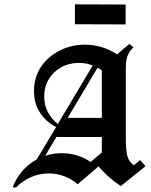

<svg xmlns="http://www.w3.org/2000/svg" viewBox="-20 -832 679 861"><path d="M543.3 -722.5 315.8 -723.3V-812.5L543.3 -811.7ZM36.7 8.3Q50.8 -30 78.3 -62.9Q105.8 -95.8 145 -117.5L231.7 -262.5Q189.2 -283.3 160.8 -324.6Q132.5 -365.8 132.5 -423.3Q132.5 -486.7 164.6 -533.3Q196.7 -580 248.8 -605.8Q300.8 -631.7 360 -631.7Q438.3 -631.7 505 -588.3L560 -635L578.3 -620L564.2 -604.2Q553.3 -589.2 548.8 -570.8Q544.2 -552.5 544.2 -528.3V-210Q544.2 -168.3 549.6 -139.2Q555 -110 580 -90.8L608.3 -114.2L632.5 -86.7L521.7 2.5Q465 -35 421.7 -85.8L328.3 -5.8Q271.7 -54.2 197.5 -54.2Q156.7 -54.2 118.3 -37.5Q80 -20.8 52.5 8.3ZM178.3 -400Q178.3 -359.2 195.4 -327.9Q212.5 -296.7 239.2 -275.8L395.8 -538.3Q365.8 -550 334.2 -550Q290 -550 254.6 -530.4Q219.2 -510.8 198.8 -477.1Q178.3 -443.3 178.3 -400ZM283.3 -303.3H436.7V-516.7Q427.5 -523.3 417.5 -528.3ZM233.3 -217.5 238.3 -226.7 182.5 -133.3Q217.5 -145 255.8 -145Q327.5 -145 386.7 -105.8L436.7 -148.3V-217.5Z"/></svg>

Font: Manufacturing Consent
Style: Regular
Weight: 400
Version: Version 3.000; ttfautohint (v1.8.4.7-5d5b)